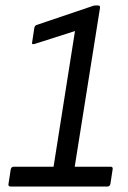

<svg xmlns="http://www.w3.org/2000/svg" viewBox="-20 -679 467 699"><path d="M18 0Q9 0 11 -10L19 -62Q21 -72 30 -72H175L253 -566L106 -519Q94 -516 97 -525L105 -578Q107 -586 113 -588L317 -657Q321 -659 328 -659H338Q345 -659 344 -650L252 -72H383Q392 -72 390 -62L382 -10Q380 0 371 0Z"/></svg>

Font: Sofia Sans Semi Condensed
Style: Italic
Weight: 400
Italic angle: -9°
Designer: Botio Nikoltchev, Ani Petrova
Foundry: lettersoup
Version: Version 4.101